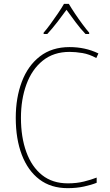

<svg xmlns="http://www.w3.org/2000/svg" viewBox="-20 -969 570 999"><path d="M332 10Q245 10 185 -35.5Q125 -81 93.5 -163.5Q62 -246 62 -356Q62 -460 93.5 -543.5Q125 -627 187.5 -675.5Q250 -724 342 -724Q382 -724 419.5 -716Q457 -708 492 -691L481 -667Q445 -687 409 -693Q373 -699 342 -699Q259 -699 202.5 -653.5Q146 -608 117.5 -530Q89 -452 89 -356Q89 -255 117 -178Q145 -101 199 -58Q253 -15 333 -15Q379 -15 417 -24.5Q455 -34 483 -45V-18Q456 -7 417 1.5Q378 10 332 10ZM207 -799Q223 -817 243 -844.5Q263 -872 282 -900Q301 -928 313 -949H338Q351 -927 370 -898.5Q389 -870 409.5 -842.5Q430 -815 444 -799V-792H425Q399 -819 373 -854Q347 -889 326 -918Q306 -890 278.5 -854.5Q251 -819 226 -792H207Z"/></svg>

Font: Noto Sans Mono Condensed Thin
Style: Regular
Weight: 100
Width: 3
Designer: Monotype Design Team
Foundry: Monotype Imaging Inc.
Version: Version 2.014; ttfautohint (v1.8.4.7-5d5b)